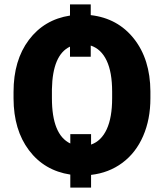

<svg xmlns="http://www.w3.org/2000/svg" viewBox="-20 -787 731 872"><path d="M663.1 -340.8Q663.1 -245.1 630.1 -169.2Q597.2 -93.3 535.9 -47.6Q474.6 -2 393.6 7.3V64.9H299.3V5.9Q181.2 -12.2 111.6 -104.5Q42 -196.8 41.5 -339.8V-369.6Q41.5 -513.2 111.1 -605.7Q180.7 -698.2 297.9 -716.3V-767.1H392.1V-718.3Q515.1 -704.1 588.6 -610.8Q662.1 -517.6 663.1 -372.6ZM489.3 -370.6Q489.3 -459 464.4 -511.7Q439.5 -564.5 392.1 -580.1V-529.3H297.9V-575.2Q218.8 -538.1 215.8 -381.8V-340.8Q215.8 -175.3 299.3 -135.3V-177.7H393.6V-130.4Q439.9 -146.5 464.6 -199.7Q489.3 -252.9 489.3 -340.8Z"/></svg>

Font: Roboto
Style: Regular
Weight: 900
Designer: Google
Version: Version 2.001171; 2014